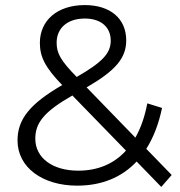

<svg xmlns="http://www.w3.org/2000/svg" viewBox="-20 -725 709 756"><path d="M656 -36 556 -139C584 -183 605 -237 618 -300L560 -318C550 -265 534 -220 513 -183L321 -381C435 -447 477 -496 477 -566C477 -653 413 -705 314 -705C206 -705 137 -645 137 -556C137 -502 157 -460 225 -390C97 -316 49 -255 49 -172C49 -66 147 6 284 6C379 6 459 -26 518 -89L615 11ZM314 -652C379 -652 416 -617 416 -565C416 -515 383 -480 282 -422C218 -487 203 -516 203 -557C203 -613 244 -652 314 -652ZM288 -53C187 -53 119 -103 119 -179C119 -241 153 -285 265 -349L476 -132C428 -79 364 -53 288 -53Z"/></svg>

Font: Montserrat Lite
Style: Regular
Weight: 400
Designer: Julieta Ulanovsky
Foundry: Julieta Ulanovsky
Version: Version 7.200;PS 007.200;hotconv 1.0.88;makeotf.lib2.5.64775